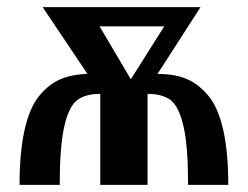

<svg xmlns="http://www.w3.org/2000/svg" viewBox="-20 -520 697 540"><path d="M425 -312Q470 -312 503.5 -298.5Q537 -285 565 -252Q593 -219 607.5 -156Q622 -93 622 0H509Q509 -107 496.5 -163Q484 -219 461 -237.5Q438 -256 395 -256V0H262V-256Q219 -256 196 -237.5Q173 -219 160.5 -163Q148 -107 148 0H35Q35 -91 49 -154Q63 -217 90 -250Q117 -283 149.5 -297Q182 -311 226 -312L100 -500H544L423 -312ZM348 -297 442 -446H260Z"/></svg>

Font: Arsenal
Style: Bold
Weight: 700
Designer: Andrij Shevchenko
Foundry: Stairsfor
Version: Version 2.001;PS 002.001;hotconv 1.0.88;makeotf.lib2.5.64775